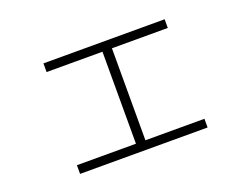

<svg xmlns="http://www.w3.org/2000/svg" viewBox="-90 -737 1180 914"><g transform="rotate(-20 500.0 -280.0)"><path d="M177 -3V-47H476V-513H193V-557H807V-513H524V-47H823V-3Z"/></g></svg>

Font: M PLUS 1 Thin Light
Style: Regular
Weight: 300
Version: Version 1.001